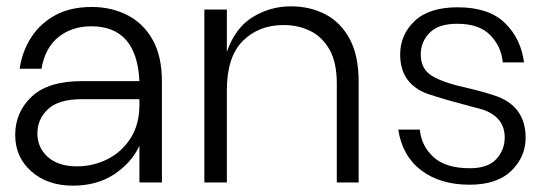

<svg xmlns="http://www.w3.org/2000/svg" viewBox="-20 -576 1731 606"><path d="M210 10Q130 10 79 -35Q28 -80 28 -150Q28 -222 80 -271Q132 -320 239 -320H420Q412 -493 268 -493Q207 -493 164.5 -459Q122 -425 111 -359H42Q50 -414 78.5 -458Q107 -502 154.5 -528Q202 -554 270 -554Q331 -554 381.5 -528.5Q432 -503 461.5 -451Q491 -399 491 -319V0H420V-116Q395 -62 340.5 -26Q286 10 210 10ZM223 -51Q274 -51 319 -73.5Q364 -96 392 -139.5Q420 -183 420 -245V-263H239Q165 -263 131.5 -231.5Q98 -200 98 -155Q98 -110 131 -80.5Q164 -51 223 -51Z M1112 0H1043V-313Q1043 -378 1020.5 -418.5Q998 -459 960 -478Q922 -497 875 -497Q797 -497 746.5 -447Q696 -397 696 -290V0H625V-546H696V-412Q722 -488 777.5 -522Q833 -556 898 -556Q959 -556 1007.5 -530.5Q1056 -505 1084 -452.5Q1112 -400 1112 -318Z M1462 7Q1370 7 1310 -38Q1250 -83 1237 -167H1305Q1310 -115 1348.5 -80Q1387 -45 1463 -45Q1520 -45 1546.5 -74Q1573 -103 1573 -142Q1573 -206 1504 -230L1445 -246Q1383 -262 1329 -280Q1243 -312 1243 -404Q1243 -466 1288.5 -509.5Q1334 -553 1425 -553Q1522 -553 1573 -504Q1624 -455 1634 -379H1567Q1562 -430 1527 -465.5Q1492 -501 1423 -501Q1364 -501 1336 -472.5Q1308 -444 1308 -404Q1308 -358 1343.5 -336.5Q1379 -315 1452 -299Q1509 -286 1551 -271Q1639 -237 1639 -141Q1639 -81 1594 -37Q1549 7 1462 7Z"/></svg>

Font: Ulagadi Sans Light
Style: Regular
Weight: 300
Designer: Ninad Kale (Devanagari), Jonny Pinhorn (Latin)
Foundry: Indian Type Foundry
Version: Version 3.01;March 29, 2020;FontCreator 12.0.0.2522 64-bit; 